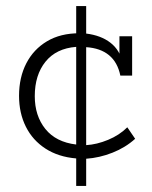

<svg xmlns="http://www.w3.org/2000/svg" viewBox="-20 -515 504 635"><path d="M232 100V9Q173 4 130.5 -23.5Q88 -51 65.5 -96Q43 -141 43 -198Q43 -259 67 -305.5Q91 -352 135.5 -378.5Q180 -405 242 -405Q245 -405 249 -404.5Q253 -404 256 -404L232 -395V-495H265V-404Q314 -398 345.5 -373.5Q377 -349 386 -306L375 -308V-395H417V-265H378Q369 -309 340.5 -332.5Q312 -356 265 -359V-35Q300 -37 337.5 -52.5Q375 -68 401 -94L427 -56Q395 -27 352 -10Q309 7 265 10V100ZM95 -197Q95 -132 130 -88.5Q165 -45 232 -37V-360Q166 -355 130.5 -311Q95 -267 95 -197Z"/></svg>

Font: Rokkitt Light
Style: Regular
Weight: 300
Version: Version 3.103